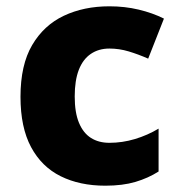

<svg xmlns="http://www.w3.org/2000/svg" viewBox="-20 -579 567 609"><path d="M314 10Q233 10 172.5 -20Q112 -50 78.5 -112.5Q45 -175 45 -272Q45 -373 82 -436Q119 -499 182.5 -529Q246 -559 327 -559Q376 -559 420 -548.5Q464 -538 500 -520L450 -393Q418 -407 388 -416Q358 -425 327 -425Q293 -425 268 -408Q243 -391 230 -357.5Q217 -324 217 -273Q217 -222 230.5 -189.5Q244 -157 268.5 -141.5Q293 -126 327 -126Q368 -126 408 -138Q448 -150 483 -171V-35Q450 -14 409.5 -2Q369 10 314 10Z"/></svg>

Font: Noto Sans Khmer ExtraBold
Style: Regular
Weight: 800
Version: Version 2.003